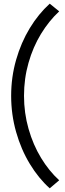

<svg xmlns="http://www.w3.org/2000/svg" viewBox="-20 -858 357 1050"><path d="M41 -334Q41 -436 68.1 -530.8Q95.2 -625.5 142.8 -703.9Q190.4 -782.2 252 -837.9L303.7 -795.9Q247.6 -743.7 204.1 -672.4Q160.6 -601.1 136 -514.6Q111.3 -428.2 111.3 -334Q111.3 -240.2 136.2 -153.1Q161.1 -65.9 204.6 5.6Q248 77.1 303.7 127.9L252 171.9Q190.9 117.2 143.1 38.3Q95.2 -40.5 68.1 -136.2Q41 -231.9 41 -334Z"/></svg>

Font: Reddit Sans Fudge
Style: Regular
Weight: 400
Designer: Stephen Hutchings
Foundry: Reddit
Version: Version 1.011